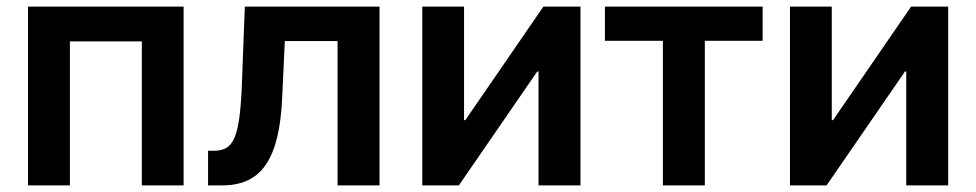

<svg xmlns="http://www.w3.org/2000/svg" viewBox="-20 -559 2944 579"><path d="M533.7 -539.1V0H407.7V-434.1H190.9V0H64.5V-539.1Z M607.4 0V-104.5H626.5Q647.9 -104.5 662.6 -113Q677.2 -121.6 686.5 -142.3Q695.8 -163.1 701.2 -200.2Q706.5 -237.3 709 -293.9L718.3 -539.1H1124.5V0H998V-435.1H838.9L831.1 -267.6Q827.1 -173.3 806.9 -114.3Q786.6 -55.2 748.3 -27.6Q710 0 651.4 0Z M1730.5 0H1604V-343.3H1600.1L1363.8 0H1253.4V-539.1H1379.4V-196.8H1383.3L1618.7 -539.1H1730.5Z M1979 0V-436H1804.2V-539.1H2279.8V-436H2105.5V0Z M2839.4 0H2712.9V-343.3H2709L2472.7 0H2362.3V-539.1H2488.3V-196.8H2492.2L2727.5 -539.1H2839.4Z"/></svg>

Font: Inter 18pt SemiBold
Style: Regular
Weight: 600
Designer: Rasmus Andersson
Foundry: rsms
Version: Version 4.001;git-66647c0bb